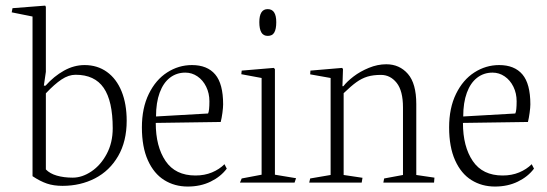

<svg xmlns="http://www.w3.org/2000/svg" viewBox="-20 -663 1984 697"><path d="M98.1 -23.4Q126 -4.9 150.4 3.4Q174.8 11.7 207 11.7Q272 11.7 325 -15.6Q377.9 -43 408.9 -96.4Q439.9 -149.9 439.9 -224.6Q439.9 -285.6 421.4 -331.3Q402.8 -377 368.2 -401.9Q333.5 -426.8 287.1 -426.8Q248.5 -426.8 212.2 -406.5Q175.8 -386.2 145.5 -352.1H139.2L146.5 -402.3V-638.2L144 -642.6L25.4 -633.3L22.5 -618.2L98.1 -603ZM254.4 -391.6Q323.7 -391.6 356.4 -344Q389.2 -296.4 389.2 -197.3Q389.2 -145 367.4 -104.2Q345.7 -63.5 312 -40.8Q278.3 -18.1 244.1 -18.1Q211.9 -18.1 186.5 -25.4Q161.1 -32.7 146.5 -47.9V-324.2Q177.7 -357.4 203.4 -374.5Q229 -391.6 254.4 -391.6Z M803.2 -50.8 794.9 -66.9Q776.4 -48.3 749.5 -37.1Q722.7 -25.9 689.5 -25.9Q616.7 -25.9 581.1 -78.4Q545.4 -130.9 545.4 -216.8L781.2 -220.2Q784.7 -233.4 787.4 -253.2Q790 -272.9 790 -284.2Q790 -358.9 761.2 -392.8Q732.4 -426.8 676.8 -426.8Q628.4 -426.8 586.9 -400.1Q545.4 -373.5 520.3 -322.3Q495.1 -271 495.1 -200.7Q495.1 -129.4 516.8 -81.1Q538.6 -32.7 576.2 -9.3Q613.8 14.2 661.6 14.2Q708 14.2 744.6 -3.7Q781.2 -21.5 803.2 -50.8ZM740.2 -295.4Q740.2 -260.3 735.4 -251L546.4 -240.2Q546.4 -290.5 559.6 -326.4Q572.8 -362.3 596.9 -380.9Q621.1 -399.4 652.8 -399.4Q676.8 -399.4 696.8 -385.7Q716.8 -372.1 728.5 -348.1Q740.2 -324.2 740.2 -295.4Z M982.9 -582.5Q982.9 -629.9 951.7 -629.9Q921.4 -629.9 921.4 -582.5Q921.4 -558.1 928.7 -545.4Q936 -532.7 952.1 -532.7Q968.8 -532.7 975.8 -545.2Q982.9 -557.6 982.9 -582.5ZM1049.3 0 1054.7 -16.1 978 -28.8V-412.1L974.1 -416.5L857.4 -406.7L856 -393.6L929.7 -379.9V-28.8L857.4 -15.1L851.1 0Z M1295.9 -17.6 1227.5 -27.8V-324.7Q1254.9 -351.1 1273.9 -364.7Q1293 -378.4 1313.7 -384.8Q1334.5 -391.1 1362.8 -391.1Q1397 -391.1 1419.9 -362.3Q1442.9 -333.5 1442.9 -272.9V-27.8L1374.5 -15.1L1371.6 0H1555.7L1557.1 -18.1L1491.2 -27.8V-285.2Q1491.2 -359.9 1460.7 -394.8Q1430.2 -429.7 1382.3 -429.7Q1350.6 -429.7 1319.1 -416.7Q1287.6 -403.8 1263.4 -385.3Q1239.3 -366.7 1226.6 -350.1H1223.1L1225.1 -412.1L1222.2 -416.5L1106.9 -406.7L1106 -393.1L1180.2 -379.9V-27.8L1106 -15.1L1102.5 0H1293Z M1918.5 -50.8 1910.2 -66.9Q1891.6 -48.3 1864.7 -37.1Q1837.9 -25.9 1804.7 -25.9Q1731.9 -25.9 1696.3 -78.4Q1660.6 -130.9 1660.6 -216.8L1896.5 -220.2Q1899.9 -233.4 1902.6 -253.2Q1905.3 -272.9 1905.3 -284.2Q1905.3 -358.9 1876.5 -392.8Q1847.7 -426.8 1792 -426.8Q1743.7 -426.8 1702.1 -400.1Q1660.6 -373.5 1635.5 -322.3Q1610.4 -271 1610.4 -200.7Q1610.4 -129.4 1632.1 -81.1Q1653.8 -32.7 1691.4 -9.3Q1729 14.2 1776.9 14.2Q1823.2 14.2 1859.9 -3.7Q1896.5 -21.5 1918.5 -50.8ZM1855.5 -295.4Q1855.5 -260.3 1850.6 -251L1661.6 -240.2Q1661.6 -290.5 1674.8 -326.4Q1688 -362.3 1712.2 -380.9Q1736.3 -399.4 1768.1 -399.4Q1792 -399.4 1812 -385.7Q1832 -372.1 1843.8 -348.1Q1855.5 -324.2 1855.5 -295.4Z"/></svg>

Font: Neuton ExtraLight
Style: Regular
Weight: 275
Designer: Brian M Zick
Foundry: Brian M Zick
Version: Version 1.560